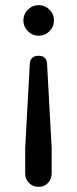

<svg xmlns="http://www.w3.org/2000/svg" viewBox="-20 -534 299 747"><path d="M130 -395Q106 -395 88.5 -412.5Q71 -430 71 -454Q71 -479 88.5 -496.5Q106 -514 130 -514Q155 -514 172.5 -496.5Q190 -479 190 -454Q190 -430 172.5 -412.5Q155 -395 130 -395ZM130 193Q108 193 93 178Q78 163 78 141V42L96 -288Q97 -301 105.5 -309Q114 -317 130 -317Q146 -317 154 -309Q162 -301 163 -288L181 42V141Q181 163 166.5 178Q152 193 130 193Z"/></svg>

Font: Varela Round
Style: Regular
Weight: 400
Designer: Joe Prince, Avraham Cornfeld
Foundry: Joe Prince, Avraham Cornfeld
Version: Version 3.010; ttfautohint (v1.8.4.7-5d5b)